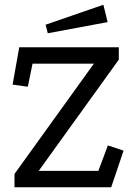

<svg xmlns="http://www.w3.org/2000/svg" viewBox="-20 -788 574 808"><path d="M61 -589H480V-537L143 -69H394L434 -176L500 -154L448 0H41V-56L375 -520H117L97 -423L33 -432ZM415 -768 433 -695 181 -648 172 -684Z"/></svg>

Font: Podkova VF Beta
Style: Regular
Weight: 400
Designer: Ilya Yudin
Foundry: Cyreal (www.cyreal.org)
Version: Version 2.100